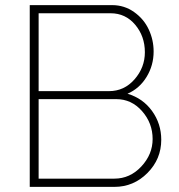

<svg xmlns="http://www.w3.org/2000/svg" viewBox="-20 -730 698 750"><path d="M426.8 0H96.2V-710H418Q465.8 -710 503.9 -682.9Q542 -655.8 561 -615Q580.1 -574.2 580.1 -528.8Q580.1 -474.6 552.5 -429.4Q524.9 -384.3 478 -363.8Q538.1 -346.2 574 -296.4Q609.9 -246.6 609.9 -184.1Q609.9 -108.4 555.9 -54.2Q502 0 426.8 0ZM130.9 -678.2V-374H405.8Q465.3 -374 505.6 -420.2Q545.9 -466.3 545.9 -525.9Q545.9 -588.4 508.1 -633.3Q470.2 -678.2 412.1 -678.2ZM434.1 -342.8H130.9V-32.2H426.8Q487.8 -32.2 532 -79.6Q576.2 -127 576.2 -187Q576.2 -249 534.9 -295.9Q493.7 -342.8 434.1 -342.8Z"/></svg>

Font: Rawline ExtraLight
Style: Regular
Weight: 275
Designer: Matt McInerney, Pablo Impallari, Rodrigo Fuenzalida
Foundry: Matt McInerney, Pablo Impallari, Rodrigo Fuenzalida
Version: Version 4.020;PS 004.020;hotconv 1.0.88;makeotf.lib2.5.64775